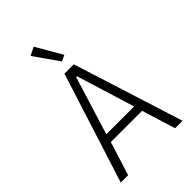

<svg xmlns="http://www.w3.org/2000/svg" viewBox="-273 -1044 1147 1147"><g transform="rotate(-45 300.0 -471.0)"><path d="M498 0 432 -213H168L101 0H39L261 -698H340L561 0ZM303 -634H296L182 -265H417ZM193 -916 245 -942 340 -778 302 -760Z"/></g></svg>

Font: IBM Plex Mono Light
Style: Regular
Weight: 300
Monospace: yes
Designer: Mike Abbink, Paul van der Laan, Pieter van Rosmalen
Foundry: Bold Monday
Version: Version 2.3